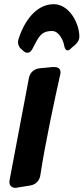

<svg xmlns="http://www.w3.org/2000/svg" viewBox="-20 -896 399 917"><path d="M359 -721C359 -787 309 -876 237 -876C147 -876 92 -785 68 -708C67 -703 66 -699 66 -696C66 -688 68 -674 80 -663C82 -662 84 -660 86 -658L91 -653C98 -647 105 -644 111 -644C120 -644 128 -650 134 -661C141 -674 147 -686 152 -695C171 -730 186 -748 229 -748C254 -748 273 -722 284 -690L287 -676C290 -662 296 -655 303 -655C306 -655 319 -662 319 -665L326 -671C331 -675 335 -678 337 -680L341 -684C353 -695 359 -708 359 -721ZM170 -570C143 -567 123 -550 118 -523L26 -37C25 -33 25 -29 25 -26C25 -10 36 1 53 1C56 1 59 1 62 0L124 -10C151 -14 170 -34 173 -61C194 -203 245 -440 267 -537C268 -542 269 -546 269 -550C269 -573 252 -576 233 -576Z"/></svg>

Font: Bangerz
Style: Bold
Weight: 700
Designer: vernon adams
Foundry: Vernon Adams
Version: Version 2.10;December 28, 2023;FontCreator 13.0.0.2683 64-bi